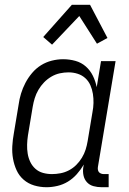

<svg xmlns="http://www.w3.org/2000/svg" viewBox="-20 -776 540 804"><path d="M175 8Q148 8 123 0.5Q98 -7 79 -23.5Q60 -40 49.5 -63Q39 -86 34.5 -111.5Q30 -137 31.5 -164Q33 -191 38 -218L58 -338Q61 -361 68 -384Q75 -407 86.5 -429Q98 -451 114.5 -470.5Q131 -490 152 -503Q173 -516 197 -522Q221 -528 244 -528Q271 -528 296 -521Q321 -514 339.5 -497.5Q358 -481 369 -458.5Q380 -436 385 -411L403 -520H464L390 -77Q389 -71 390 -65Q391 -59 394.5 -55Q398 -51 403.5 -49Q409 -47 415 -47H435V8H406Q388 8 371.5 3.5Q355 -1 344 -13Q333 -25 329.5 -42Q326 -59 329 -77L331 -87Q318 -65 301.5 -46.5Q285 -28 264.5 -15.5Q244 -3 220.5 2.5Q197 8 175 8ZM198 -47Q215 -47 233.5 -50.5Q252 -54 269 -63Q286 -72 299.5 -85.5Q313 -99 323 -115.5Q333 -132 338.5 -149.5Q344 -167 347 -185L367 -305Q371 -325 371.5 -344.5Q372 -364 369 -383Q366 -402 358.5 -419Q351 -436 337.5 -448.5Q324 -461 305.5 -467Q287 -473 267 -473Q249 -473 230.5 -469Q212 -465 195 -455Q178 -445 164.5 -431Q151 -417 141 -400Q131 -383 125.5 -365Q120 -347 117 -329L97 -209Q94 -189 93.5 -170Q93 -151 96 -132.5Q99 -114 107 -97.5Q115 -81 128.5 -69Q142 -57 160 -52Q178 -47 198 -47ZM198 -589 161 -621 281 -756H357L430 -617L386 -593L312 -709Z"/></svg>

Font: Iosevka Light
Style: Italic
Weight: 300
Italic angle: -9°
Monospace: yes
Designer: Belleve Invis
Foundry: Belleve Invis
Version: Version 32.5.0; ttfautohint (v1.8.4)